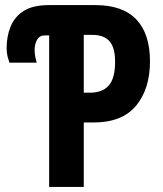

<svg xmlns="http://www.w3.org/2000/svg" viewBox="-20 -734 639 754"><path d="M173 0V-595H156Q136 -595 126 -578.5Q116 -562 116 -538Q116 -522 119 -509Q122 -496 124 -488H17Q14 -496 10 -511Q6 -526 6 -545Q6 -591 21.5 -629.5Q37 -668 73 -691Q109 -714 173 -714H354Q462 -714 515.5 -657.5Q569 -601 569 -493Q569 -385 514.5 -319Q460 -253 347 -253H309V0ZM333 -370Q382 -370 407 -398Q432 -426 432 -492Q432 -547 410 -572Q388 -597 343 -597H309V-370Z"/></svg>

Font: Noto Sans ExtraCondensed
Style: Bold
Weight: 700
Width: 2
Designer: Monotype Design Team
Foundry: Monotype Imaging Inc.
Version: Version 2.013; ttfautohint (v1.8.4.7-5d5b)